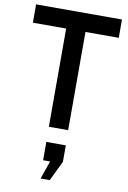

<svg xmlns="http://www.w3.org/2000/svg" viewBox="-107 -763 759 1136"><g transform="rotate(10 273.0 -195.0)"><path d="M215 -590H15V-700H531V-590H331V0H215ZM220 310 258 201H216V91H333V190L275 310Z"/></g></svg>

Font: Cabin SemiBold
Style: Regular
Weight: 600
Designer: Pablo Impallari
Foundry: Pablo Impallari. http://www.impallari.com Igino Marini. http://www.ikern.com
Version: Version 2.200